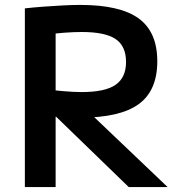

<svg xmlns="http://www.w3.org/2000/svg" viewBox="-20 -760 733 780"><path d="M81 -726Q117 -730 157 -733Q197 -736 236 -738Q275 -740 306 -740Q468 -740 543.5 -685Q619 -630 619 -511Q619 -392 543.5 -337Q468 -282 306 -282Q268 -282 220.5 -285Q173 -288 129 -292L147 -399Q199 -393 239.5 -389.5Q280 -386 312 -386Q407 -386 449.5 -415.5Q492 -445 492 -508Q492 -573 449.5 -601.5Q407 -630 312 -630Q280 -630 239.5 -627Q199 -624 147 -617L206 -683V0H81ZM503 0 150 -342H302L661 0Z"/></svg>

Font: M PLUS 2 Thin SemiBold
Style: Regular
Weight: 600
Version: Version 1.001